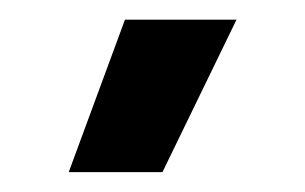

<svg xmlns="http://www.w3.org/2000/svg" viewBox="-20 -750 310 195"><path d="M145 -575.2H49.8L106.9 -730H220.2Z"/></svg>

Font: Fixel Text SemiBold
Style: Regular
Weight: 600
Width: 4
Designer: AlfaBravo + MacPaw
Foundry: Kyrylo Tkachov, Marchela Mozhyna, Serhii Makarenko, Maria Weinstein, Zakhar Kryvoshyya
Version: Version 1.211